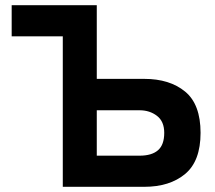

<svg xmlns="http://www.w3.org/2000/svg" viewBox="-20 -720 827 740"><path d="M222 0V-580H25V-700H353V-416H536Q634 -416 693.5 -367Q753 -318 753 -208Q753 -99 693.5 -49.5Q634 0 536 0ZM353 -120H518Q565 -120 589 -141Q613 -162 613 -208Q613 -252 585 -273.5Q557 -295 518 -295H353Z"/></svg>

Font: Zen Kaku Gothic New Black
Style: Regular
Weight: 900
Designer: Yoshimichi Ohira
Foundry: Positype
Version: Version 1.001